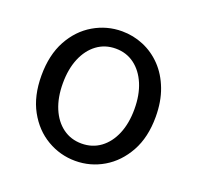

<svg xmlns="http://www.w3.org/2000/svg" viewBox="-105 -669 816 794"><g transform="rotate(20 303.0 -272.0)"><path d="M303.1 13.4Q236.6 13.4 179 -20.3Q121.4 -54 86.5 -117.6Q51.6 -181.2 51.6 -271Q51.6 -361.9 86.5 -425.7Q121.4 -489.4 179 -523.1Q236.6 -556.8 303.1 -556.8Q352.9 -556.8 398.3 -537.7Q443.7 -518.6 478.8 -481.9Q513.8 -445.3 534 -392.1Q554.3 -338.9 554.3 -271Q554.3 -181.2 519.1 -117.6Q483.8 -54 426.7 -20.3Q369.7 13.4 303.1 13.4ZM303.1 -62.9Q350.2 -62.9 385.7 -88.9Q421.2 -114.9 441 -161.8Q460.7 -208.7 460.7 -271Q460.7 -333.8 441 -380.8Q421.2 -427.8 385.7 -454.2Q350.2 -480.5 303.1 -480.5Q256.1 -480.5 220.6 -454.2Q185.1 -427.8 165.4 -380.8Q145.8 -333.8 145.8 -271Q145.8 -208.7 165.4 -161.8Q185.1 -114.9 220.6 -88.9Q256.1 -62.9 303.1 -62.9Z"/></g></svg>

Font: Noto Sans TC Thin
Style: Regular
Weight: 100
Designer: Ryoko NISHIZUKA 西塚涼子 (kana, bopomofo & ideographs); Paul D. Hunt (Latin, Greek & Cyrillic); Sandoll Communications 산돌커뮤니
Foundry: Adobe
Version: Version 2.004-H2;hotconv 1.0.118;makeotfexe 2.5.65603